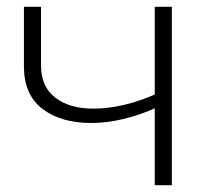

<svg xmlns="http://www.w3.org/2000/svg" viewBox="-20 -542 631 562"><path d="M438 -227Q389 -205 340.5 -193.5Q292 -182 247 -182Q158 -182 104 -223.5Q50 -265 50 -348V-522H100V-351Q100 -288 142 -256Q184 -224 254 -224Q296 -224 343 -235Q390 -246 439 -268ZM433 0V-522H483V0Z"/></svg>

Font: Modern
Style: Regular
Weight: 300
Designer: Julieta Ulanovsky
Foundry: Julieta Ulanovsky
Version: Version 8.000